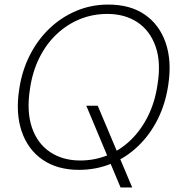

<svg xmlns="http://www.w3.org/2000/svg" viewBox="-20 -732 789 841"><path d="M508 89 358 -269H408L559 89ZM326 12Q231 12 166.5 -32.5Q102 -77 75 -156.5Q48 -236 64 -340Q76 -422 110.5 -490Q145 -558 197 -607.5Q249 -657 314.5 -684.5Q380 -712 454 -712Q551 -712 615 -667.5Q679 -623 706 -543.5Q733 -464 717 -360Q705 -278 671 -210Q637 -142 585 -92Q533 -42 467 -15Q401 12 326 12ZM331 -29Q394 -29 450 -51.5Q506 -74 551.5 -117.5Q597 -161 628 -223Q659 -285 670 -362Q686 -459 661.5 -528.5Q637 -598 582 -634.5Q527 -671 450 -671Q387 -671 331 -648.5Q275 -626 229 -583Q183 -540 152.5 -479Q122 -418 111 -341Q96 -243 120 -173Q144 -103 199.5 -66Q255 -29 331 -29Z"/></svg>

Font: DM Sans 11pt ExtraLight
Style: Italic
Weight: 250
Italic angle: -10°
Version: Version 4.004;gftools[0.9.30]